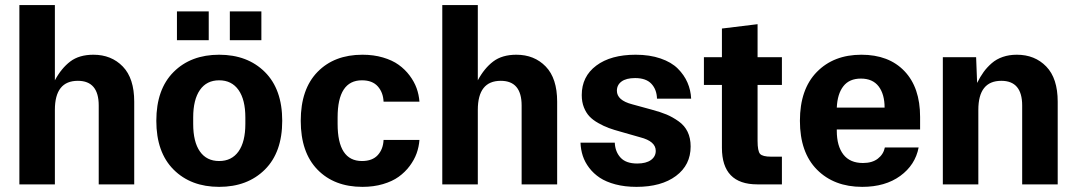

<svg xmlns="http://www.w3.org/2000/svg" viewBox="-20 -725 4229 755"><path d="M56.2 0V-705.1H195.8V-409.2Q221.2 -456.5 256.3 -483.2Q291.5 -509.8 347.2 -509.8Q418 -509.8 462.9 -463.4Q507.8 -417 507.8 -325.2V0H368.2V-310.1Q368.2 -407.2 286.1 -407.2Q195.8 -407.2 195.8 -293V0Z M1021.5 -58.1Q953.1 9.8 841.8 9.8Q730.5 9.8 662.6 -58.1Q594.7 -126 594.7 -250Q594.7 -374 662.6 -441.9Q730.5 -509.8 841.8 -509.8Q953.1 -509.8 1021.5 -441.9Q1089.8 -374 1089.8 -250Q1089.8 -126 1021.5 -58.1ZM675.8 -566.9V-680.2H800.8V-566.9ZM739.7 -237.8Q739.7 -167 766.1 -129.4Q792.5 -91.8 841.8 -91.8Q891.1 -91.8 918 -129.6Q944.8 -167.5 944.8 -237.8V-263.2Q944.8 -333 918 -371.1Q891.1 -409.2 841.8 -409.2Q792.5 -409.2 766.1 -371.1Q739.7 -333 739.7 -263.2ZM883.8 -566.9V-680.2H1007.8V-566.9Z M1405.3 9.8Q1294.4 9.8 1228.5 -57.9Q1162.6 -125.5 1162.6 -250Q1162.6 -374.5 1228.5 -442.1Q1294.4 -509.8 1405.3 -509.8Q1449.2 -509.8 1485.8 -499Q1522.5 -488.3 1547.6 -470.2Q1572.8 -452.1 1590.8 -428Q1608.9 -403.8 1618.2 -378.2Q1627.4 -352.5 1629.4 -325.2H1488.3Q1486.8 -361.3 1465.6 -385.3Q1444.3 -409.2 1403.3 -409.2Q1307.6 -409.2 1307.6 -263.2V-237.8Q1307.6 -91.8 1403.3 -91.8Q1444.3 -91.8 1465.6 -115.2Q1486.8 -138.7 1488.3 -174.8H1629.4Q1627.4 -147.5 1618.2 -121.8Q1608.9 -96.2 1590.8 -72Q1572.8 -47.9 1547.6 -29.8Q1522.5 -11.7 1485.8 -1Q1449.2 9.8 1405.3 9.8Z M1719.2 0V-705.1H1858.9V-409.2Q1884.3 -456.5 1919.4 -483.2Q1954.6 -509.8 2010.3 -509.8Q2081.1 -509.8 2126 -463.4Q2170.9 -417 2170.9 -325.2V0H2031.2V-310.1Q2031.2 -407.2 1949.2 -407.2Q1858.9 -407.2 1858.9 -293V0Z M2420.9 -207Q2393.6 -214.4 2373.8 -221.7Q2354 -229 2332.8 -241Q2311.5 -252.9 2298.1 -267.1Q2284.7 -281.2 2276.1 -302.7Q2267.6 -324.2 2267.6 -351.1Q2267.6 -424.3 2324.7 -467Q2381.8 -509.8 2479.5 -509.8Q2534.7 -509.8 2577.4 -495.1Q2620.1 -480.5 2645.3 -455.3Q2670.4 -430.2 2683.3 -400.4Q2696.3 -370.6 2697.8 -336.9H2563.5Q2562.5 -373 2541.5 -395.5Q2520.5 -418 2477.5 -418Q2442.4 -418 2424.1 -404.5Q2405.8 -391.1 2405.8 -368.2Q2405.8 -330.6 2465.8 -314.9L2542.5 -293.9Q2577.1 -284.7 2601.1 -274.7Q2625 -264.6 2648.4 -248Q2671.9 -231.4 2683.8 -206.8Q2695.8 -182.1 2695.8 -148.9Q2695.8 -76.2 2638.2 -33.2Q2580.6 9.8 2482.9 9.8Q2437 9.8 2400.1 0Q2363.3 -9.8 2338.6 -26.1Q2314 -42.5 2296.9 -64.9Q2279.8 -87.4 2271.7 -112.1Q2263.7 -136.7 2262.7 -164.1H2397.5Q2398.9 -128.4 2420.2 -105.2Q2441.4 -82 2485.8 -82Q2520.5 -82 2539.6 -95.7Q2558.6 -109.4 2558.6 -131.8Q2558.6 -169.4 2497.6 -185.1Z M2958 0Q2818.8 0 2818.8 -144V-391.1H2748V-500H2818.8V-612.8L2959 -629.9V-500H3054.7V-391.1H2959V-170.9Q2959 -130.9 2968.8 -119.9Q2978.5 -108.9 3012.7 -108.9H3054.7V0Z M3370.6 9.8Q3259.8 9.8 3192.6 -57.9Q3125.5 -125.5 3125.5 -250Q3125.5 -374 3191.9 -441.9Q3258.3 -509.8 3367.2 -509.8Q3475.1 -509.8 3536.6 -445.3Q3598.1 -380.9 3598.1 -265.1V-215.8H3270.5V-210.9Q3270.5 -150.9 3296.4 -117.4Q3322.3 -84 3373.5 -84Q3409.7 -84 3431.9 -101.1Q3454.1 -118.2 3459.5 -145H3592.3Q3579.1 -76.2 3520 -33.2Q3460.9 9.8 3370.6 9.8ZM3270.5 -301.8H3458.5Q3458.5 -354.5 3435.1 -385.3Q3411.6 -416 3365.2 -416Q3319.8 -416 3296.4 -386Q3272.9 -356 3270.5 -301.8Z M3687.5 0V-500H3818.4L3822.3 -398.9Q3834.5 -423.3 3847.9 -441.9Q3861.3 -460.4 3879.9 -476.6Q3898.4 -492.7 3923.3 -501.2Q3948.2 -509.8 3978.5 -509.8Q4049.3 -509.8 4094.2 -463.4Q4139.2 -417 4139.2 -325.2V0H3999.5V-310.1Q3999.5 -407.2 3917.5 -407.2Q3827.1 -407.2 3827.1 -293V0Z"/></svg>

Font: TASA Orbiter Text
Style: Bold
Weight: 700
Designer: Weizhong Zhang
Version: Version 1.000;Glyphs 3.1.2 (3151)